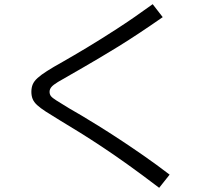

<svg xmlns="http://www.w3.org/2000/svg" viewBox="-20 -809 1040 918"><path d="M741 89Q657 25 589 -23.5Q521 -72 465 -109Q409 -146 361.5 -175.5Q314 -205 269 -232Q226 -258 199 -275.5Q172 -293 157 -307Q142 -321 136 -336Q130 -351 130 -370Q130 -390 136.5 -405.5Q143 -421 159.5 -436Q176 -451 205 -469.5Q234 -488 279 -513Q330 -542 395 -581Q460 -620 539.5 -671.5Q619 -723 710 -789L758 -727Q702 -688 648.5 -652.5Q595 -617 546.5 -587Q498 -557 455.5 -532Q413 -507 379.5 -487.5Q346 -468 323 -455Q280 -431 257 -417Q234 -403 225.5 -392.5Q217 -382 217 -370Q217 -358 223.5 -349.5Q230 -341 250 -328.5Q270 -316 309 -292Q334 -278 370 -256.5Q406 -235 452 -206.5Q498 -178 552 -142.5Q606 -107 666.5 -65Q727 -23 791 26Z"/></svg>

Font: M PLUS 2
Style: Regular
Weight: 400
Designer: Coji Morishita
Foundry: UNDERFOREST DESIGN
Version: Version 1.001